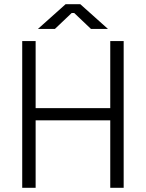

<svg xmlns="http://www.w3.org/2000/svg" viewBox="-20 -896 696 916"><path d="M86 0V-700H150V-380H506V-700H570V0H506V-322H150V0ZM161 -758 293 -876H363L495 -758H414L334 -834H322L242 -758Z"/></svg>

Font: Space 7353
Style: Regular
Weight: 400
Designer: Christine Claussen + Ruben Lyon  (Space 7353)
Version: Version 1.000;FEAKit 1.0